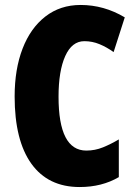

<svg xmlns="http://www.w3.org/2000/svg" viewBox="-20 -744 547 774"><path d="M320 -578Q270 -578 243 -518Q216 -458 216 -354Q216 -137 328 -137Q363 -137 395 -150Q427 -163 459 -182V-30Q391 10 301 10Q174 10 106.5 -84Q39 -178 39 -355Q39 -465 71 -548Q103 -631 163 -677.5Q223 -724 305 -724Q399 -724 483 -674L438 -534Q410 -554 381 -566Q352 -578 320 -578Z"/></svg>

Font: Noto Sans Gurmukhi UI ExtraCondensed Black
Style: Regular
Weight: 900
Width: 2
Designer: Jelle Bosma - Monotype Design Team
Foundry: Monotype Imaging Inc.
Version: Version 2.004; ttfautohint (v1.8.4.7-5d5b)